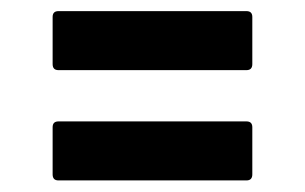

<svg xmlns="http://www.w3.org/2000/svg" viewBox="-20 -425 540 340"><path d="M83.5 -300.8Q73.2 -300.8 73.2 -311.5V-395Q73.2 -405.3 83.5 -405.3H416.5Q426.8 -405.3 426.8 -395V-311.5Q426.8 -300.8 416.5 -300.8ZM83.5 -105.5Q73.2 -105.5 73.2 -116.2V-199.7Q73.2 -210 83.5 -210H416.5Q426.8 -210 426.8 -199.7V-116.2Q426.8 -105.5 416.5 -105.5Z"/></svg>

Font: Fascinate Inline
Style: Regular
Weight: 900
Designer: Astigmatic (AOETI)
Foundry: Astigmatic (AOETI)
Version: Version 1.000